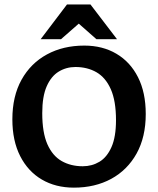

<svg xmlns="http://www.w3.org/2000/svg" viewBox="-20 -833 715 868"><path d="M314 15.3Q231.7 15.3 169.2 -21.3Q106.6 -57.9 71.3 -127.2Q35.9 -196.5 35.9 -293.5Q35.9 -398 77.4 -472.6Q118.9 -547.2 192.3 -587Q265.7 -626.9 361 -626.9Q443.7 -626.9 506.2 -590Q568.8 -553.2 603.8 -484.1Q638.9 -415 638.9 -317.5Q638.9 -213.5 597.5 -138.9Q556 -64.3 482.9 -24.5Q409.7 15.3 314 15.3ZM354 -81.4Q395.7 -81.4 429.6 -101.7Q463.5 -122 484 -168.1Q504.4 -214.2 504.4 -289.5Q504.4 -376.9 480.9 -429.8Q457.4 -482.6 416.1 -506.4Q374.8 -530.1 321 -530.1Q279.7 -530.1 245.5 -509.3Q211.3 -488.5 191.1 -442.7Q171 -396.9 171 -321.5Q171 -233.7 194.2 -181Q217.5 -128.4 258.8 -104.9Q300.1 -81.4 354 -81.4ZM415.8 -655.9 336.1 -726.1 256 -655.9H163.9L282.9 -812.9H388.9L508.9 -655.9Z"/></svg>

Font: Ancizar Sans Thin
Style: Regular
Weight: 100
Designer: Cesar Puertas, Viviana Monsalve, Julian Moncada, Julian Prieto, Jose Castro, Mariel Hernandez, Felipe Aragon, Sara Alarc
Version: Version 8.100